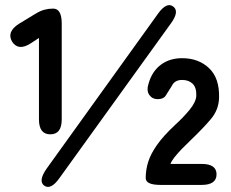

<svg xmlns="http://www.w3.org/2000/svg" viewBox="-20 -731 914 759"><path d="M179 -200Q134 -200 134 -259V-581L102 -560Q53 -528 28 -566Q5 -605 55 -637L121 -677Q139 -688 155.5 -692.5Q172 -697 190 -697Q224 -697 224 -638V-259Q224 -200 179 -200ZM215 -27Q181 21 155 3Q130 -15 164 -64L604 -676Q639 -725 665 -705Q690 -686 656 -639ZM615 0Q556 0 556 -27Q556 -60 566 -91.5Q576 -123 601 -158.5Q626 -194 672 -237Q704 -266 729.5 -297Q755 -328 756 -353Q757 -385 741.5 -400Q726 -415 700 -415Q670 -415 659 -391Q644 -367 635 -353Q626 -339 603 -339Q582 -339 570 -356Q558 -373 568 -403Q582 -450 616.5 -475.5Q651 -501 700 -501Q765 -501 806.5 -461.5Q848 -422 846 -345Q845 -297 813 -259.5Q781 -222 735 -178Q718 -162 700 -143.5Q682 -125 669.5 -109Q657 -93 654 -83H777Q836 -83 836 -42Q836 0 777 0Z"/></svg>

Font: Zen Maru Gothic
Style: Bold
Weight: 700
Designer: Yoshimichi Ohira
Foundry: Positype
Version: Version 1.001